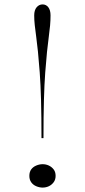

<svg xmlns="http://www.w3.org/2000/svg" viewBox="-20 -835 385 870"><path d="M173 -815Q189 -815 199 -802Q209 -789 209 -765Q209 -743 207 -720Q205 -697 201 -668Q197 -639 193 -600Q189 -561 185 -507Q181 -453 179 -380Q177 -307 177 -209H168Q168 -307 166 -380Q164 -453 160 -507Q156 -561 152 -600.5Q148 -640 144 -669Q140 -698 137.5 -721Q135 -744 135 -765Q135 -789 146 -802Q157 -815 173 -815ZM173 -91Q188 -91 201 -85Q214 -79 223 -67.5Q232 -56 232 -38Q232 -21 223 -9Q214 3 201 9Q188 15 173 15Q159 15 144.5 9Q130 3 121.5 -9Q113 -21 113 -38Q113 -56 121.5 -67.5Q130 -79 144.5 -85Q159 -91 173 -91Z"/></svg>

Font: Kalnia Thin Light
Style: Regular
Weight: 300
Version: Version 1.105